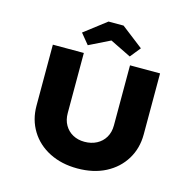

<svg xmlns="http://www.w3.org/2000/svg" viewBox="-129 -1060 1206 1197"><g transform="rotate(15 473.5 -461.5)"><path d="M473 6Q371 6 292.5 -34Q214 -74 170.5 -145Q127 -216 127 -306V-700H327V-312Q327 -268 346 -235Q365 -202 398 -184Q431 -166 473 -166Q517 -166 551.5 -184Q586 -202 605.5 -235Q625 -268 625 -312V-700H819V-306Q819 -216 775.5 -145Q732 -74 654.5 -34Q577 6 473 6ZM338 -753 283 -820 425 -929H522L663 -820L609 -753L458 -827H488Z"/></g></svg>

Font: Lexend Giga ExtraBold
Style: Regular
Weight: 800
Designer: Bonnie Shaver-Troup, Thomas Jockin
Foundry: Lexend
Version: Version 1.007